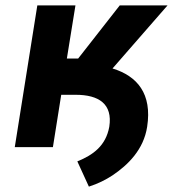

<svg xmlns="http://www.w3.org/2000/svg" viewBox="-20 -548 644 715"><path d="M35 0H177L208 -195H262C348 -195 400 -161 387 -76C374 -5 327 29 268 53L311 147C345 136 373 122 399 105C457 66 515 9 528 -76C547 -199 491 -265 399 -293L604 -528H426L271 -330H229L261 -528H119Z"/></svg>

Font: Asimov Pro
Style: BdObl
Weight: 700
Designer: Google
Version: Version 2.000980; 2014